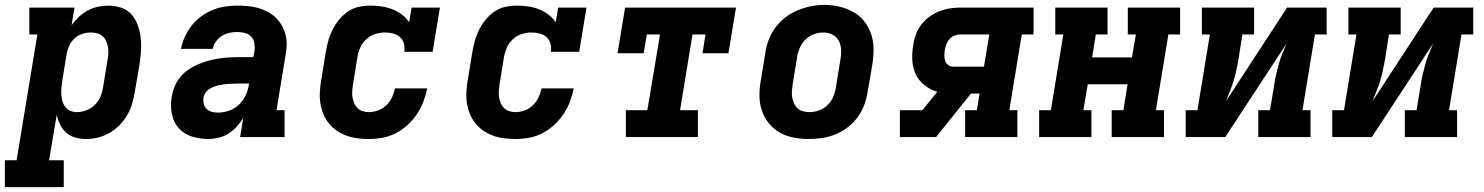

<svg xmlns="http://www.w3.org/2000/svg" viewBox="-55 -561 6075 786"><path d="M-35 205V95H13L98 -420H65V-530H250L238 -458Q251 -476 268 -492Q285 -508 305 -518.5Q325 -529 346.5 -533.5Q368 -538 390 -538Q417 -538 442.5 -529Q468 -520 484.5 -500.5Q501 -481 509.5 -456.5Q518 -432 521 -405.5Q524 -379 522 -351Q520 -323 516 -296L497 -186Q493 -161 486 -137Q479 -113 466 -90.5Q453 -68 434.5 -49Q416 -30 393.5 -17Q371 -4 346.5 2Q322 8 297 8Q274 8 253 2Q232 -4 216.5 -17.5Q201 -31 191.5 -50Q182 -69 177 -90Q177 -90 177 -90Q177 -90 177 -90L146 95H206V205ZM260 -102Q279 -102 298.5 -109.5Q318 -117 333 -131.5Q348 -146 356 -165Q364 -184 367 -204L385 -314Q388 -327 388.5 -341Q389 -355 387 -367.5Q385 -380 380 -392Q375 -404 365.5 -412.5Q356 -421 343.5 -424.5Q331 -428 317 -428Q300 -428 282.5 -422.5Q265 -417 251 -404.5Q237 -392 229 -375Q221 -358 218 -341L200 -231Q198 -217 196.5 -202.5Q195 -188 196 -174.5Q197 -161 200.5 -147.5Q204 -134 212 -123.5Q220 -113 232.5 -107.5Q245 -102 260 -102Z M797 8Q762 8 729.5 -2.5Q697 -13 676 -37Q655 -61 648.5 -95.5Q642 -130 648 -164Q652 -192 665.5 -219Q679 -246 702 -265Q725 -284 752.5 -296Q780 -308 808 -315Q836 -322 864 -324.5Q892 -327 919 -327H982L987 -353Q989 -369 986 -385Q983 -401 973 -411.5Q963 -422 947.5 -426Q932 -430 916 -430Q900 -430 884 -426.5Q868 -423 853.5 -414Q839 -405 829 -391Q819 -377 816 -361H686Q691 -387 702 -411Q713 -435 729.5 -456Q746 -477 768 -493.5Q790 -510 814.5 -520Q839 -530 865 -534Q891 -538 916 -538Q938 -538 959.5 -536Q981 -534 1001 -528.5Q1021 -523 1039.5 -513.5Q1058 -504 1072.5 -490Q1087 -476 1097.5 -458.5Q1108 -441 1113.5 -420.5Q1119 -400 1118.5 -378.5Q1118 -357 1114 -335L1077 -110H1110V0H928L941 -79Q930 -60 914.5 -43Q899 -26 880 -14Q861 -2 839.5 3Q818 8 797 8ZM836 -100Q859 -100 881.5 -107.5Q904 -115 922 -131.5Q940 -148 950 -169.5Q960 -191 964 -214L965 -219H919Q909 -219 899 -218.5Q889 -218 879 -217.5Q869 -217 859.5 -215.5Q850 -214 839.5 -211.5Q829 -209 819.5 -205.5Q810 -202 801 -196Q792 -190 786 -181Q780 -172 778 -162Q776 -149 779 -136.5Q782 -124 790.5 -115.5Q799 -107 811 -103.5Q823 -100 836 -100Z M1455 8Q1431 8 1407.5 5Q1384 2 1362.5 -6Q1341 -14 1323 -26.5Q1305 -39 1291 -56.5Q1277 -74 1268.5 -95Q1260 -116 1256.5 -139Q1253 -162 1254.5 -186Q1256 -210 1260 -234L1278 -344Q1282 -368 1288 -391Q1294 -414 1305 -436.5Q1316 -459 1332 -479Q1348 -499 1369 -513.5Q1390 -528 1414 -533Q1438 -538 1462 -538Q1485 -538 1508 -534.5Q1531 -531 1551.5 -523Q1572 -515 1590 -501.5Q1608 -488 1620 -470L1630 -530H1746L1716 -349H1600Q1603 -366 1598.5 -382.5Q1594 -399 1582 -409.5Q1570 -420 1553.5 -424Q1537 -428 1521 -428Q1501 -428 1480.5 -421.5Q1460 -415 1444 -400Q1428 -385 1419.5 -365.5Q1411 -346 1408 -326L1390 -216Q1388 -203 1387 -189.5Q1386 -176 1388 -163Q1390 -150 1395 -138.5Q1400 -127 1408.5 -118.5Q1417 -110 1429.5 -106Q1442 -102 1455 -102Q1474 -102 1493 -109Q1512 -116 1526.5 -130Q1541 -144 1549.5 -162Q1558 -180 1562 -199H1694Q1688 -171 1678 -144.5Q1668 -118 1651.5 -93.5Q1635 -69 1613 -49Q1591 -29 1565 -15.5Q1539 -2 1511 3Q1483 8 1455 8Z M2055 8Q2031 8 2007.5 5Q1984 2 1962.5 -6Q1941 -14 1923 -26.5Q1905 -39 1891 -56.5Q1877 -74 1868.5 -95Q1860 -116 1856.5 -139Q1853 -162 1854.5 -186Q1856 -210 1860 -234L1878 -344Q1882 -368 1888 -391Q1894 -414 1905 -436.5Q1916 -459 1932 -479Q1948 -499 1969 -513.5Q1990 -528 2014 -533Q2038 -538 2062 -538Q2085 -538 2108 -534.5Q2131 -531 2151.5 -523Q2172 -515 2190 -501.5Q2208 -488 2220 -470L2230 -530H2346L2316 -349H2200Q2203 -366 2198.5 -382.5Q2194 -399 2182 -409.5Q2170 -420 2153.5 -424Q2137 -428 2121 -428Q2101 -428 2080.5 -421.5Q2060 -415 2044 -400Q2028 -385 2019.5 -365.5Q2011 -346 2008 -326L1990 -216Q1988 -203 1987 -189.5Q1986 -176 1988 -163Q1990 -150 1995 -138.5Q2000 -127 2008.5 -118.5Q2017 -110 2029.5 -106Q2042 -102 2055 -102Q2074 -102 2093 -109Q2112 -116 2126.5 -130Q2141 -144 2149.5 -162Q2158 -180 2162 -199H2294Q2288 -171 2278 -144.5Q2268 -118 2251.5 -93.5Q2235 -69 2213 -49Q2191 -29 2165 -15.5Q2139 -2 2111 3Q2083 8 2055 8Z M2507 0V-110H2595L2647 -420H2593L2580 -343H2473L2504 -530H2958L2927 -343H2821L2833 -420H2780L2729 -110H2802V0Z M3256 8Q3224 8 3193 2Q3162 -4 3136 -19Q3110 -34 3091.5 -57.5Q3073 -81 3063.5 -110Q3054 -139 3054 -170.5Q3054 -202 3060 -234L3078 -344Q3082 -372 3092 -398.5Q3102 -425 3119.5 -448.5Q3137 -472 3160.5 -490Q3184 -508 3211 -519Q3238 -530 3265 -535.5Q3292 -541 3320 -541Q3352 -541 3382.5 -533.5Q3413 -526 3439 -511.5Q3465 -497 3483.5 -473Q3502 -449 3511.5 -420.5Q3521 -392 3521 -360Q3521 -328 3516 -296L3497 -186Q3493 -159 3483 -132Q3473 -105 3456 -81.5Q3439 -58 3415.5 -40Q3392 -22 3365 -11Q3338 0 3310.5 4Q3283 8 3256 8ZM3258 -102Q3278 -102 3298 -109Q3318 -116 3333 -131Q3348 -146 3356 -165Q3364 -184 3367 -204L3385 -314Q3389 -334 3388.5 -354.5Q3388 -375 3379.5 -392.5Q3371 -410 3353.5 -419Q3336 -428 3315 -428Q3295 -428 3276 -420.5Q3257 -413 3242 -398.5Q3227 -384 3219 -365Q3211 -346 3208 -326L3190 -216Q3188 -203 3187 -189Q3186 -175 3188 -162.5Q3190 -150 3195.5 -138Q3201 -126 3210 -117.5Q3219 -109 3232 -105.5Q3245 -102 3258 -102Z M3629 0V-110H3721L3782 -185Q3753 -194 3730 -212Q3707 -230 3694.5 -255.5Q3682 -281 3680 -312Q3678 -343 3683 -374Q3686 -396 3693.5 -417.5Q3701 -439 3715 -458Q3729 -477 3748.5 -491.5Q3768 -506 3789.5 -514.5Q3811 -523 3833 -526.5Q3855 -530 3877 -530H4176V-420H4128L4077 -110H4110V0H3896V-110H3944L3955 -178H3920L3777 0ZM3848 -288H3973L3995 -420H3877Q3865 -420 3853 -415.5Q3841 -411 3832.5 -401.5Q3824 -392 3819.5 -380.5Q3815 -369 3813 -357Q3811 -345 3811 -333.5Q3811 -322 3814.5 -311.5Q3818 -301 3827 -294.5Q3836 -288 3848 -288Z M4199 0V-110H4247L4298 -420H4265V-530H4479V-420H4431L4416 -326H4579L4595 -420H4562V-530H4776V-420H4728L4677 -110H4710V0H4496V-110H4544L4561 -216H4398L4380 -110H4413V0Z M4799 0V-110H4847L4898 -420H4865V-530H5079V-420H5031L5015 -318Q5011 -296 5006.5 -274.5Q5002 -253 4995.5 -231.5Q4989 -210 4980.5 -189Q4972 -168 4964 -147L5214 -530H5376V-420H5328L5277 -110H5310V0H5096V-110H5144L5161 -212Q5164 -234 5169 -255.5Q5174 -277 5180 -298.5Q5186 -320 5194.5 -341Q5203 -362 5212 -383L4961 0Z M5399 0V-110H5447L5498 -420H5465V-530H5679V-420H5631L5615 -318Q5611 -296 5606.5 -274.5Q5602 -253 5595.5 -231.5Q5589 -210 5580.5 -189Q5572 -168 5564 -147L5814 -530H5976V-420H5928L5877 -110H5910V0H5696V-110H5744L5761 -212Q5764 -234 5769 -255.5Q5774 -277 5780 -298.5Q5786 -320 5794.5 -341Q5803 -362 5812 -383L5561 0Z"/></svg>

Font: Iosevka Slab XBdExObl
Style: Regular
Weight: 800
Width: 7
Italic angle: -9°
Monospace: yes
Designer: Belleve Invis
Foundry: Belleve Invis
Version: Version 11.1.0; ttfautohint (v1.8.3)